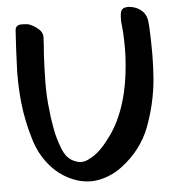

<svg xmlns="http://www.w3.org/2000/svg" viewBox="-56 -847 841 924"><g transform="rotate(-5 364.5 -385.0)"><path d="M176.8 -44.9C201.2 -22.5 227.5 -5.9 257.8 6.8C287.1 19.5 317.4 25.4 347.7 25.4H351.6C377.9 24.4 404.3 18.6 429.7 8.8C455.1 -1 478.5 -13.7 499 -30.3C562.5 -78.1 608.4 -137.7 636.7 -210.9C664.1 -284.2 681.6 -359.4 688.5 -438.5C691.4 -477.5 693.4 -515.6 693.4 -553.7V-566.4C693.4 -608.4 692.4 -649.4 690.4 -688.5C689.5 -701.2 688.5 -713.9 686.5 -726.6C683.6 -739.3 678.7 -751 670.9 -760.7C663.1 -770.5 652.3 -778.3 638.7 -785.2C625 -791 612.3 -793.9 599.6 -794.9H595.7C577.1 -794.9 565.4 -788.1 561.5 -774.4C558.6 -763.7 557.6 -752 557.6 -739.3V-726.6C562.5 -686.5 564.5 -646.5 564.5 -605.5C564.5 -588.9 564.5 -572.3 563.5 -555.7C560.5 -498 553.7 -441.4 541 -385.7C532.2 -349.6 521.5 -313.5 506.8 -279.3C492.2 -244.1 474.6 -211.9 452.1 -181.6C445.3 -172.9 438.5 -163.1 429.7 -152.3C420.9 -141.6 412.1 -131.8 402.3 -122.1C383.8 -103.5 363.3 -89.8 340.8 -79.1C330.1 -74.2 319.3 -71.3 308.6 -71.3C296.9 -71.3 285.2 -74.2 272.5 -80.1C248 -90.8 230.5 -111.3 217.8 -143.6C205.1 -175.8 195.3 -208 189.5 -241.2C186.5 -259.8 183.6 -277.3 180.7 -293.9C178.7 -310.5 176.8 -325.2 175.8 -337.9C170.9 -377 168.9 -417 168.9 -457V-472.7C169.9 -517.6 170.9 -562.5 173.8 -607.4L176.8 -645.5C177.7 -658.2 177.7 -670.9 178.7 -683.6V-687.5C178.7 -702.1 171.9 -715.8 158.2 -726.6C143.6 -738.3 129.9 -747.1 116.2 -752C107.4 -754.9 96.7 -755.9 83 -755.9H75.2C58.6 -754.9 48.8 -746.1 47.9 -728.5C43.9 -670.9 41 -612.3 39.1 -554.7C38.1 -540 38.1 -525.4 38.1 -510.7C38.1 -466.8 40 -423.8 44.9 -379.9C50.8 -321.3 63.5 -261.7 82 -200.2C100.6 -138.7 131.8 -86.9 176.8 -44.9Z"/></g></svg>

Font: ChillSide Comic
Style: Regular
Weight: 400
Designer: Koroletov, Abay Emes
Version: Version 1.000